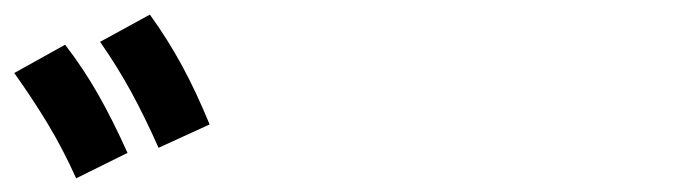

<svg xmlns="http://www.w3.org/2000/svg" viewBox="-58 -769 942 268"><path d="M-38.1 -667.1 32.9 -706.6Q58.2 -673.7 78.8 -637.6Q99.3 -601.6 120 -555.6L48.3 -520.1Q29.5 -561.8 8.6 -596.3Q-12.2 -630.7 -38.1 -667.1ZM81.7 -710.6 151.2 -748.6Q176 -714.2 195.9 -677.7Q215.7 -641.2 234.6 -595.3L163.3 -562.7Q144.4 -605.3 125.3 -640.4Q106.1 -675.6 81.7 -710.6Z"/></svg>

Font: Pretendard GOV Variable
Style: Regular
Weight: 400
Designer: Base glyphs from Inter by Rasmus Andersson; Hangul glyphs from Noto Sans CJK(Source Han Sans) by Jang Soo-young and Kang
Foundry: Kil Hyung-jin
Version: Version 1.307;Glyphs 3.2 (3192)